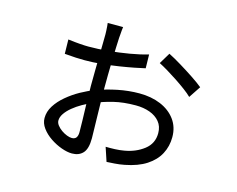

<svg xmlns="http://www.w3.org/2000/svg" viewBox="-95 -767 1191 965"><g transform="rotate(15 500.0 -285.0)"><path d="M433.4 -625.3Q432.4 -618.7 431.3 -607.8Q430.2 -596.9 429.6 -586.4Q429 -575.9 428 -567.9Q427 -548.9 425.8 -517.4Q424.6 -486 423.6 -448.4Q422.6 -410.9 422.1 -372.8Q421.6 -334.8 421.6 -301.7Q421.6 -269.9 422.6 -232.4Q423.6 -195 424.1 -159Q424.6 -123.1 425.6 -93.1Q426.6 -63.1 426.6 -44.7Q426.6 9.7 406 32.3Q385.3 55 348.7 55Q324.6 55 293.9 44Q263.2 33 235 14Q206.8 -5 188.5 -29.8Q170.2 -54.6 170.2 -81.9Q170.2 -115.2 189.6 -145.9Q209 -176.6 240.5 -202.9Q271.9 -229.3 308.1 -249.5Q344.3 -269.7 377.8 -281.8Q430.2 -301.7 487.2 -313.2Q544.2 -324.7 599.4 -324.7Q661.9 -324.7 710.6 -304.2Q759.3 -283.7 787.5 -245.4Q815.6 -207.1 815.6 -154.6Q815.6 -107 794.5 -67.1Q773.4 -27.2 730.4 0.7Q687.5 28.7 620.1 41.6Q594.7 46.6 569.6 48.3Q544.5 50 528.3 50.8L504.3 -21.5Q527.2 -20.9 552.4 -21.9Q577.6 -22.9 600.7 -27.1Q658.7 -37.1 700.3 -69.4Q742 -101.7 742 -155.4Q742 -191 722.4 -214.6Q702.9 -238.2 670.3 -249.9Q637.8 -261.7 597.9 -261.7Q533.4 -261.7 483 -249.4Q432.7 -237.2 385.8 -217.6Q359.6 -207 333.8 -192.2Q308.1 -177.5 287 -160.1Q265.9 -142.7 253.3 -124.2Q240.7 -105.7 240.7 -87.6Q240.7 -75.3 250 -63.2Q259.3 -51.1 273.2 -41.2Q287.2 -31.4 302.1 -25.6Q317 -19.9 327.9 -19.9Q344 -19.9 351.2 -29.8Q358.4 -39.8 358.4 -58.4Q358.4 -80.8 357.4 -120.5Q356.4 -160.2 354.9 -207.3Q353.4 -254.4 353.4 -298.7Q353.4 -333.3 354.1 -373.9Q354.7 -414.5 355.3 -453.6Q355.9 -492.7 356.5 -523Q357.1 -553.3 357.1 -567.7Q357.1 -576.5 356.4 -587.6Q355.7 -598.7 355 -609.3Q354.3 -619.9 353.3 -625.3ZM693 -556.1Q721.7 -541.7 759 -519Q796.4 -496.3 831 -473.3Q865.7 -450.2 885.8 -433.4L845.1 -372.1Q831.1 -386.2 807.6 -403.6Q784.2 -421 756.7 -439.3Q729.1 -457.6 703.2 -473.1Q677.2 -488.6 658.2 -498.2ZM183.7 -493.9Q220.4 -489.3 246.7 -487.4Q273.1 -485.5 289.8 -485.5Q339 -485.5 393.5 -490.6Q448 -495.7 500.4 -504.7Q552.8 -513.6 595.3 -526.2L596.7 -454.6Q576.4 -449.8 542 -443Q507.5 -436.2 465.3 -429.6Q423 -423 377.7 -418.6Q332.4 -414.2 289.8 -414.2Q265.4 -414.2 243.3 -415.4Q221.2 -416.6 185.1 -419.6Z"/></g></svg>

Font: Noto Sans KR Thin
Style: Regular
Weight: 100
Designer: Ryoko NISHIZUKA 西塚涼子 (kana, bopomofo & ideographs); Paul D. Hunt (Latin, Greek & Cyrillic); Sandoll Communications 산돌커뮤니
Foundry: Adobe
Version: Version 2.004-H2;hotconv 1.0.118;makeotfexe 2.5.65603